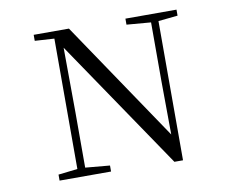

<svg xmlns="http://www.w3.org/2000/svg" viewBox="-79 -832 1159 944"><g transform="rotate(-10 500.0 -360.5)"><path d="M718 7H761V-688L858 -698V-728H603V-698L724 -688V-395L726 -128L321 -728H145V-698L242 -692V-41L146 -30V0H403V-30L281 -41V-319L279 -640Z"/></g></svg>

Font: Harano Aji Mincho
Style: Regular
Weight: 400
Foundry: Masamichi Hosoda
Version: HaranoAjiMincho-Regular version 20230610;ttx 4.39.4